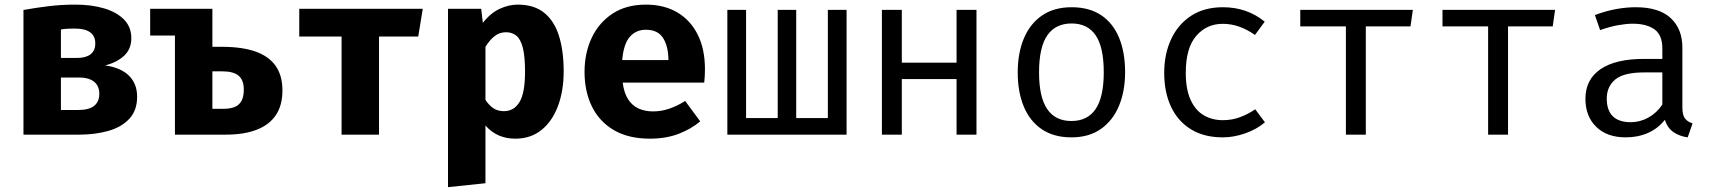

<svg xmlns="http://www.w3.org/2000/svg" viewBox="-20 -568 7240 810"><path d="M298 -548.5Q366.5 -548.5 419.8 -532.5Q473 -516.5 503.5 -485.2Q534 -454 534 -407Q534 -361.5 504 -333.2Q474 -305 423.5 -292Q489 -283 523.8 -249Q558.5 -215 558.5 -160Q558.5 -102 525.5 -66.8Q492.5 -31.5 437.2 -15.8Q382 0 314 0H79V-526Q135.5 -536 187.5 -542.2Q239.5 -548.5 298 -548.5ZM296 -447.5Q278.5 -447.5 264 -446.8Q249.5 -446 237 -443.5V-104H309.5Q355.5 -104 377.2 -121.5Q399 -139 399 -172.5Q399 -194 389.5 -209.2Q380 -224.5 360.8 -232.8Q341.5 -241 313 -241H221V-323.5H304Q342 -323.5 362 -338.8Q382 -354 382 -385Q382 -416 360.2 -431.8Q338.5 -447.5 296 -447.5Z M876 -531V-370.5H916.5Q1001.5 -370.5 1058 -350.5Q1114.5 -330.5 1143 -289.8Q1171.5 -249 1171.5 -187Q1171.5 -122.5 1143 -81.2Q1114.5 -40 1061.2 -20Q1008 0 934 0H718V-418H613.5V-531ZM918 -267H876V-109H923Q950.5 -109 969.5 -116.5Q988.5 -124 998.5 -141.8Q1008.5 -159.5 1008.5 -190Q1008.5 -230 986.8 -248.5Q965 -267 918 -267Z M1763.5 -531 1744.5 -414H1579V0H1421V-414H1242.5V-531Z M2164 -548.5Q2233.5 -548.5 2276 -514Q2318.5 -479.5 2338.2 -416.5Q2358 -353.5 2358 -267Q2358 -185 2334 -120.8Q2310 -56.5 2264.5 -19.8Q2219 17 2154 17Q2076.5 17 2028 -38.5V205L1870 221.5V-531H2010L2017 -471.5Q2049.5 -513 2088 -530.8Q2126.5 -548.5 2164 -548.5ZM2115 -432Q2087.5 -432 2066.5 -415.5Q2045.5 -399 2028 -370.5V-146.5Q2044.5 -122 2062.8 -110.5Q2081 -99 2106 -99Q2148 -99 2171.5 -137.2Q2195 -175.5 2195 -265Q2195 -331 2185.5 -367.2Q2176 -403.5 2158 -417.8Q2140 -432 2115 -432Z M2607 -219.5Q2612.5 -176 2629.8 -149.2Q2647 -122.5 2674 -110.2Q2701 -98 2734.5 -98Q2771 -98 2805 -110Q2839 -122 2870.5 -142L2934 -56Q2896.5 -24 2843.2 -3.5Q2790 17 2722 17Q2631 17 2569.5 -19.2Q2508 -55.5 2477 -119Q2446 -182.5 2446 -265Q2446 -343.5 2476 -407.8Q2506 -472 2563.8 -510.2Q2621.5 -548.5 2705 -548.5Q2781 -548.5 2836.8 -516Q2892.5 -483.5 2923.2 -422.5Q2954 -361.5 2954 -276Q2954 -262.5 2953.2 -247Q2952.5 -231.5 2951 -219.5ZM2705 -442.5Q2662.5 -442.5 2636.5 -412Q2610.5 -381.5 2605 -314.5H2800Q2799.5 -372.5 2777.5 -407.5Q2755.5 -442.5 2705 -442.5Z M3551.5 -526.5V0H3048.5V-526.5H3127.5V-70H3261V-526.5H3339V-70H3472.5V-526.5Z M4015.5 0V-234.5H3784.5V0H3700.5V-526.5H3784.5V-303.5H4015.5V-526.5H4099.5V0Z M4501 -537.5Q4575.5 -537.5 4625.8 -503.8Q4676 -470 4701.2 -408.5Q4726.5 -347 4726.5 -263.5Q4726.5 -183 4700.5 -121Q4674.5 -59 4624.2 -23.8Q4574 11.5 4500 11.5Q4426 11.5 4375.5 -22.5Q4325 -56.5 4299.2 -118.2Q4273.5 -180 4273.5 -262.5Q4273.5 -344 4299.5 -406Q4325.5 -468 4376.2 -502.8Q4427 -537.5 4501 -537.5ZM4501 -469Q4433 -469 4398.2 -418.8Q4363.5 -368.5 4363.5 -262.5Q4363.5 -158.5 4397.8 -108Q4432 -57.5 4500 -57.5Q4568 -57.5 4602.2 -108Q4636.5 -158.5 4636.5 -263.5Q4636.5 -368.5 4602.5 -418.8Q4568.5 -469 4501 -469Z M5138.5 -61Q5178 -61 5212.2 -74Q5246.5 -87 5275.5 -107L5316.5 -52Q5282 -22.5 5233.5 -5.5Q5185 11.5 5138.5 11.5Q5060 11.5 5004.8 -22.2Q4949.5 -56 4920.5 -117.2Q4891.5 -178.5 4891.5 -261Q4891.5 -340 4920.8 -402.8Q4950 -465.5 5005.2 -501.5Q5060.5 -537.5 5139.5 -537.5Q5190 -537.5 5234.2 -522.2Q5278.5 -507 5315.5 -476.5L5274.5 -420.5Q5241 -444 5207.2 -455.8Q5173.5 -467.5 5138.5 -467.5Q5070.5 -467.5 5026.5 -416.5Q4982.5 -365.5 4982.5 -261Q4982.5 -191 5002.8 -146.8Q5023 -102.5 5058.2 -81.8Q5093.5 -61 5138.5 -61Z M5940.5 -526.5 5930.5 -456.5H5742V0H5658V-456.5H5465.5V-526.5Z M6540.5 -526.5 6530.5 -456.5H6342V0H6258V-456.5H6065.5V-526.5Z M7077.5 -115Q7077.5 -83.5 7088 -69Q7098.5 -54.5 7120.5 -47.5L7100 11.5Q7066 7 7040.5 -10.2Q7015 -27.5 7003.5 -62.5Q6975 -26 6932.5 -7.2Q6890 11.5 6838.5 11.5Q6759.5 11.5 6714 -33Q6668.5 -77.5 6668.5 -151Q6668.5 -232.5 6732 -276Q6795.5 -319.5 6915.5 -319.5H6993V-363.5Q6993 -420.5 6959.8 -444.2Q6926.5 -468 6867.5 -468Q6841.5 -468 6806.5 -461.8Q6771.5 -455.5 6730.5 -441L6708.5 -504.5Q6757 -522.5 6799.5 -530Q6842 -537.5 6880.5 -537.5Q6979 -537.5 7028.2 -491.8Q7077.5 -446 7077.5 -367.5ZM6860 -52.5Q6899 -52.5 6934.5 -72.2Q6970 -92 6993 -127V-262.5H6917Q6830 -262.5 6794.2 -232.5Q6758.5 -202.5 6758.5 -152Q6758.5 -103 6783.8 -77.8Q6809 -52.5 6860 -52.5Z"/></svg>

Font: Fast_Mono
Style: Regular
Weight: 400
Monospace: yes
Designer: Carrois Corporate, Edenspiekermann AG, Nikita Prokopov
Foundry: Carrois Corporate, Edenspiekermann AG, Nikita Prokopov
Version: Version 5.002